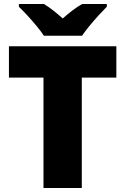

<svg xmlns="http://www.w3.org/2000/svg" viewBox="-20 -947 631 967"><path d="M392 0H199V-556H25V-714H566V-556H392ZM201 -767Q186 -790 163.5 -817Q141 -844 117.5 -869.5Q94 -895 75 -913V-927H201Q227 -911 248.5 -894Q270 -877 296 -854Q322 -877 345 -894.5Q368 -912 394 -927H518V-913Q501 -896 477.5 -870.5Q454 -845 431.5 -817.5Q409 -790 393 -767Z"/></svg>

Font: Noto Sans Thaana Black
Style: Regular
Weight: 900
Designer: David Williams
Foundry: Google Inc.
Version: Version 3.001; ttfautohint (v1.8.4.7-5d5b)